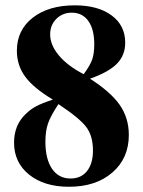

<svg xmlns="http://www.w3.org/2000/svg" viewBox="-20 -694 540 727"><path d="M180.2 -316.9Q107.4 -360.4 75.7 -403.3Q43.9 -446.3 43.9 -502Q43.9 -580.1 104 -627Q164.1 -673.8 263.2 -673.8Q351.1 -673.8 402.6 -635.7Q454.1 -597.7 454.1 -532.2Q454.1 -484.9 422.9 -452.9Q391.6 -420.9 320.8 -396Q399.4 -345.7 433.6 -296.4Q467.8 -247.1 467.8 -183.1Q467.8 -94.7 405.5 -40.8Q343.3 13.2 241.2 13.2Q147.5 13.2 90.3 -32.7Q33.2 -78.6 33.2 -153.8Q33.2 -219.7 76.2 -261.2Q94.7 -279.8 116.7 -291.5Q138.7 -303.2 180.2 -316.9ZM296.9 -413.1Q321.3 -446.3 329.1 -468.8Q336.9 -491.2 336.9 -526.9Q336.9 -583 314.5 -614.5Q292 -646 252 -646Q216.8 -646 193.4 -622.6Q169.9 -599.1 169.9 -564Q169.9 -523.4 203.1 -483.9Q236.3 -444.3 296.9 -413.1ZM201.2 -299.8Q171.9 -255.4 161.9 -226.8Q151.9 -198.2 151.9 -157.2Q151.9 -91.8 177 -54.9Q202.1 -18.1 247.1 -18.1Q287.1 -18.1 309.6 -46.4Q332 -74.7 332 -124Q332 -178.7 307.1 -212.4Q282.2 -246.1 201.2 -299.8Z"/></svg>

Font: Accordance
Style: Bold
Weight: 700
Version: Version 1.2 (build January 31, 2020) Miklal Software Solutio